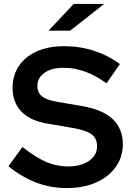

<svg xmlns="http://www.w3.org/2000/svg" viewBox="-20 -946 682 977"><path d="M319 11Q237 11 164 -17Q91 -45 23 -100L94 -198Q163 -144 216 -121.5Q269 -99 327 -99Q371 -99 404 -112Q437 -125 455.5 -148Q474 -171 474 -201Q474 -241 447.5 -261.5Q421 -282 356 -294L221 -317Q133 -332 88.5 -378.5Q44 -425 44 -498Q44 -562 76 -610Q108 -658 167 -684.5Q226 -711 307 -711Q386 -711 458.5 -687.5Q531 -664 590 -620L522 -522Q469 -561 414.5 -581Q360 -601 302 -601Q262 -601 232.5 -589.5Q203 -578 186.5 -557Q170 -536 170 -510Q170 -475 193.5 -456Q217 -437 271 -428L399 -406Q503 -388 554 -339.5Q605 -291 605 -212Q605 -147 569 -96.5Q533 -46 469 -17.5Q405 11 319 11ZM227 -790 355 -926H510L337 -790Z"/></svg>

Font: Red Hat Text SemiBold
Style: Regular
Weight: 600
Designer: Pentagram, MCKL
Foundry: MCKL
Version: Version 1.030